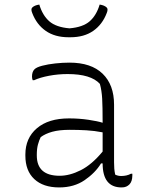

<svg xmlns="http://www.w3.org/2000/svg" viewBox="-20 -810 640 840"><path d="M479 -352V-100Q479 -84 480 -72Q481 -60 484 -46Q496 -40 510 -40Q535 -40 553 -50H559V-43Q559 -16 546 -3Q540 3 532 6.5Q524 10 512 10Q429 10 429 -95H422Q397 -54 350.5 -22Q304 10 239 10Q169 10 130 -26.5Q91 -63 91 -129V-134Q91 -206 141.5 -249Q192 -292 282 -292Q326 -292 366.5 -286Q407 -280 429 -273Q429 -343 427 -378.5Q425 -414 417 -443Q378 -486 276 -486Q234 -486 194.5 -478.5Q155 -471 129 -459H123Q120 -467 120 -475Q120 -496 131 -507Q140 -516 165 -522.5Q190 -529 222 -532.5Q254 -536 284 -536Q379 -536 429 -487.5Q479 -439 479 -352ZM141 -130Q141 -41 241 -41Q285 -41 333.5 -65.5Q382 -90 429 -147V-231Q393 -238 357.5 -240Q322 -242 285 -242Q239 -242 208.5 -233.5Q178 -225 158 -210Q151 -196 146 -177.5Q141 -159 141 -133ZM284 -686Q343 -691 372.5 -717Q402 -743 416 -790Q437 -787 447 -777Q454 -770 447 -753Q428 -703 388 -675Q348 -647 288 -647H280Q220 -647 180 -675Q140 -703 121 -753Q114 -770 121 -777Q131 -787 152 -790Q166 -743 195.5 -717Q225 -691 284 -686Z"/></svg>

Font: Recursive Mn Csl St Lt
Style: Regular
Weight: 300
Monospace: yes
Version: Version 1.079;hotconv 1.0.112;makeotfexe 2.5.65598; ttfautoh